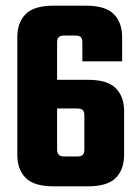

<svg xmlns="http://www.w3.org/2000/svg" viewBox="-20 -656 492 676"><path d="M277 -130V-249Q277 -263 271.5 -268.5Q266 -274 250 -274H143V-375H290Q358 -375 387.5 -345.5Q417 -316 417 -265V-111Q417 -59 387.5 -29.5Q358 0 290 0H224V-105H250Q266 -105 271.5 -111Q277 -117 277 -130ZM181 -506V-130Q181 -117 187 -111Q193 -105 207 -105H233V0H168Q100 0 70.5 -29.5Q41 -59 41 -111V-525Q41 -577 70.5 -606.5Q100 -636 168 -636H233V-531H207Q193 -531 187 -525.5Q181 -520 181 -506ZM270 -440V-506Q270 -520 264.5 -525.5Q259 -531 243 -531H219V-636H283Q351 -636 380.5 -606.5Q410 -577 410 -525V-440Z"/></svg>

Font: Teko Light SemiBold
Style: Regular
Weight: 600
Version: Version 2.000;gftools[0.9.28.dev9+g7d2139d.d20230707]